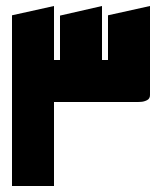

<svg xmlns="http://www.w3.org/2000/svg" viewBox="-20 -620 540 640"><path d="M50 -280V-420H180V-568L320 -600V-420H340V-569L480 -600V-303Q480 -291 470 -286Q460 -281 450 -280.5Q440 -280 440 -280ZM20 0V-569L160 -600V0Z"/></svg>

Font: Reem Kufi
Style: Regular
Weight: 400
Designer: Khaled Hosny
Version: Version 1.6